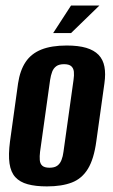

<svg xmlns="http://www.w3.org/2000/svg" viewBox="-20 -668 411 696"><path d="M150 7.7Q109 7.7 80.6 -0.1Q52.1 -7.8 35.6 -25.8Q19.1 -43.8 14.5 -75.5Q9.9 -107.1 16.3 -155.7L45.5 -365.9Q52.6 -412.9 72.8 -443.2Q93 -473.5 129.7 -488.3Q166.4 -503 222 -503Q264 -503 292.5 -494.6Q320.9 -486.1 337.3 -469.2Q353.6 -452.2 358.5 -426.5Q363.5 -400.8 358.5 -365.9L329.2 -156.4Q320.5 -91.6 298.7 -56Q277 -20.4 240.5 -6.4Q204 7.7 150 7.7ZM159.5 -60Q177.5 -60 187.6 -67.3Q197.6 -74.6 202.9 -88Q208.1 -101.3 210.1 -117.7L246.5 -377.9Q249.1 -395 247.8 -407.9Q246.5 -420.7 238.3 -428Q230.2 -435.3 212.2 -435.3Q194.1 -435.3 184.1 -428Q174 -420.7 169.1 -407.9Q164.2 -395 161.6 -377.9L125.2 -117.7Q123.2 -101.3 124.2 -88Q125.2 -74.6 133.3 -67.3Q141.5 -60 159.5 -60ZM172.7 -548.1 237.5 -648H340.4L237.5 -548.1Z"/></svg>

Font: Alumni Sans Thin
Style: Italic
Weight: 100
Italic angle: -8°
Designer: Robert E. Leuschke
Foundry: Robert E. Leuschke
Version: Version 1.016